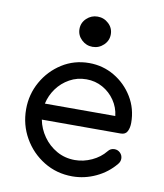

<svg xmlns="http://www.w3.org/2000/svg" viewBox="-81 -775 729 852"><g transform="rotate(10 283.5 -349.0)"><path d="M290.5 -571.8Q262.2 -571.8 241.2 -591.8Q220.2 -611.8 220.2 -640.1Q220.2 -668.5 241.2 -688.2Q262.2 -708 290.5 -708Q319.3 -708 340.3 -688.2Q361.3 -668.5 361.3 -640.1Q361.3 -611.8 340.3 -591.8Q319.3 -571.8 290.5 -571.8ZM301.8 9.8Q231 9.8 173.6 -25.4Q116.2 -60.5 82.5 -119.4Q48.8 -178.2 48.8 -248.5Q48.8 -315.4 80.8 -372.3Q112.8 -429.2 167.5 -463.9Q222.2 -498.5 289.6 -498.5Q351.6 -498.5 403.6 -467.8Q455.6 -437 487.1 -385Q518.6 -333 518.6 -269.5Q518.6 -247.1 510.5 -231Q502.4 -214.8 481 -214.8H125.5Q133.3 -174.3 157.5 -139.9Q181.6 -105.5 218.5 -84.5Q255.4 -63.5 300.8 -63.5Q339.4 -63.5 376.5 -80.6Q413.6 -97.7 437.5 -127.4Q448.2 -141.6 466.3 -141.6Q481.4 -141.6 492.2 -130.9Q502.9 -120.1 502.9 -105Q502.9 -91.8 494.1 -81.1Q459 -38.1 408 -14.2Q356.9 9.8 301.8 9.8ZM443.8 -287.1Q439.5 -325.2 418 -356.7Q396.5 -388.2 363.3 -406.7Q330.1 -425.3 290 -425.3Q248.5 -425.3 214.4 -406.2Q180.2 -387.2 157.5 -356Q134.8 -324.7 126.5 -287.1Z"/></g></svg>

Font: Manjari
Style: Regular
Weight: 400
Designer: Santhosh Thottingal <santhosh.thottingal@gmail.com>
Foundry: SMC
Version: Version 2.000